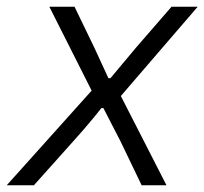

<svg xmlns="http://www.w3.org/2000/svg" viewBox="-42 -552 609 572"><path d="M231 -282 105 -532H180L240 -408L281 -319H287L364 -411L469 -532H547L318 -266L454 0H380L317 -131L266 -230H260Q244 -209 208 -167L177 -132L59 0H-22Z"/></svg>

Font: Nebula Sans Book
Style: Regular
Weight: 400
Italic angle: -9°
Designer: Paul D. Hunt for Adobe (as Source Sans)
Foundry: Nebula Entertainment & Broadcasting LLC
Version: Version 1.010